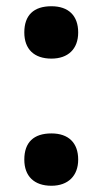

<svg xmlns="http://www.w3.org/2000/svg" viewBox="-20 -576 325 609"><path d="M57.1 -473.1C57.1 -419.9 88.4 -390.1 143.1 -390.1C195.8 -390.1 228 -420.4 228 -473.1C228 -526.4 197.3 -556.2 143.1 -556.2C86.9 -556.2 57.1 -527.8 57.1 -473.1ZM57.1 -69.8C57.1 -17.1 88.4 13.2 143.1 13.2C196.3 13.2 228 -18.6 228 -69.8C228 -123 197.3 -152.8 143.1 -152.8C86.9 -152.8 57.1 -124.5 57.1 -69.8Z"/></svg>

Font: Open Sans bold
Style: Bold
Weight: 700
Foundry: Ascender Corporation
Version: Version 1.100;PS 001.100;hotconv 1.0.88;makeotf.lib2.5.64775